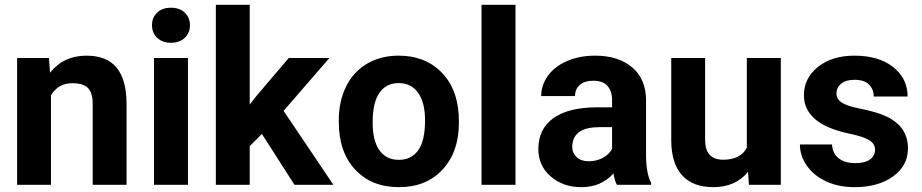

<svg xmlns="http://www.w3.org/2000/svg" viewBox="-20 -770 3840 800"><path d="M184.1 -528.3 188.5 -467.3Q245.1 -538.1 340.3 -538.1Q424.3 -538.1 465.3 -488.8Q506.3 -439.5 507.3 -341.3V0H366.2V-337.9Q366.2 -382.8 346.7 -403.1Q327.1 -423.3 281.7 -423.3Q222.2 -423.3 192.4 -372.6V0H51.3V-528.3Z M763.2 0H621.6V-528.3H763.2ZM613.3 -665Q613.3 -696.8 634.5 -717.3Q655.8 -737.8 692.4 -737.8Q728.5 -737.8 750 -717.3Q771.5 -696.8 771.5 -665Q771.5 -632.8 749.8 -612.3Q728 -591.8 692.4 -591.8Q656.7 -591.8 635 -612.3Q613.3 -632.8 613.3 -665Z M1071.3 -211.9 1020.5 -161.1V0H879.4V-750H1020.5V-334.5L1047.9 -369.6L1183.1 -528.3H1352.5L1161.6 -308.1L1369.1 0H1207Z M1391.6 -269Q1391.6 -347.7 1421.9 -409.2Q1452.1 -470.7 1509 -504.4Q1565.9 -538.1 1641.1 -538.1Q1748 -538.1 1815.7 -472.7Q1883.3 -407.2 1891.1 -294.9L1892.1 -258.8Q1892.1 -137.2 1824.2 -63.7Q1756.3 9.8 1642.1 9.8Q1527.8 9.8 1459.7 -63.5Q1391.6 -136.7 1391.6 -262.7ZM1532.7 -258.8Q1532.7 -183.6 1561 -143.8Q1589.4 -104 1642.1 -104Q1693.4 -104 1722.2 -143.3Q1751 -182.6 1751 -269Q1751 -342.8 1722.2 -383.3Q1693.4 -423.8 1641.1 -423.8Q1589.4 -423.8 1561 -383.5Q1532.7 -343.3 1532.7 -258.8Z M2127.9 0H1986.3V-750H2127.9Z M2550.3 0Q2540.5 -19 2536.1 -47.4Q2484.9 9.8 2402.8 9.8Q2325.2 9.8 2274.2 -35.2Q2223.1 -80.1 2223.1 -148.4Q2223.1 -232.4 2285.4 -277.3Q2347.7 -322.3 2465.3 -322.8H2530.3V-353Q2530.3 -389.6 2511.5 -411.6Q2492.7 -433.6 2452.1 -433.6Q2416.5 -433.6 2396.2 -416.5Q2376 -399.4 2376 -369.6H2234.9Q2234.9 -415.5 2263.2 -454.6Q2291.5 -493.7 2343.3 -515.9Q2395 -538.1 2459.5 -538.1Q2557.1 -538.1 2614.5 -489Q2671.9 -439.9 2671.9 -351.1V-122.1Q2672.4 -46.9 2692.9 -8.3V0ZM2433.6 -98.1Q2464.8 -98.1 2491.2 -112.1Q2517.6 -126 2530.3 -149.4V-240.2H2477.5Q2371.6 -240.2 2364.7 -167L2364.3 -158.7Q2364.3 -132.3 2382.8 -115.2Q2401.4 -98.1 2433.6 -98.1Z M3096.7 -53.7Q3044.4 9.8 2952.1 9.8Q2867.2 9.8 2822.5 -39.1Q2777.8 -87.9 2776.9 -182.1V-528.3H2918V-187Q2918 -104.5 2993.2 -104.5Q3064.9 -104.5 3091.8 -154.3V-528.3H3233.4V0H3100.6Z M3626 -146Q3626 -171.9 3600.3 -186.8Q3574.7 -201.7 3518.1 -213.4Q3329.6 -252.9 3329.6 -373.5Q3329.6 -443.8 3387.9 -491Q3446.3 -538.1 3540.5 -538.1Q3641.1 -538.1 3701.4 -490.7Q3761.7 -443.4 3761.7 -367.7H3620.6Q3620.6 -397.9 3601.1 -417.7Q3581.5 -437.5 3540 -437.5Q3504.4 -437.5 3484.9 -421.4Q3465.3 -405.3 3465.3 -380.4Q3465.3 -356.9 3487.5 -342.5Q3509.8 -328.1 3562.5 -317.6Q3615.2 -307.1 3651.4 -293.9Q3763.2 -252.9 3763.2 -151.9Q3763.2 -79.6 3701.2 -34.9Q3639.2 9.8 3541 9.8Q3474.6 9.8 3423.1 -13.9Q3371.6 -37.6 3342.3 -78.9Q3313 -120.1 3313 -168H3446.8Q3448.7 -130.4 3474.6 -110.4Q3500.5 -90.3 3543.9 -90.3Q3584.5 -90.3 3605.2 -105.7Q3626 -121.1 3626 -146Z"/></svg>

Font: RobotoInd
Style: Bold
Weight: 700
Designer: Google
Version: Version 2.001150; 2014